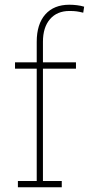

<svg xmlns="http://www.w3.org/2000/svg" viewBox="-20 -792 393 812"><path d="M241.2 -26.4V0H55.7V-26.4H135.3V-501.5H43.5V-528.3H135.3V-615.2Q135.3 -689.9 171.6 -731Q208 -772 273.4 -772Q289.6 -772 305.4 -770Q321.3 -768.1 335.9 -763.7L332 -738.3Q316.4 -742.2 304.4 -743.9Q292.5 -745.6 273.9 -745.6Q221.2 -745.6 191.4 -710.9Q161.6 -676.3 161.6 -615.2V-528.3H301.3V-501.5H161.6V-26.4Z"/></svg>

Font: Battambang Thin
Style: Regular
Weight: 100
Designer: Danh Hong
Version: Version 8.002; ttfautohint (v1.8.3)